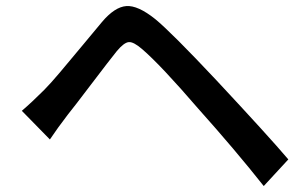

<svg xmlns="http://www.w3.org/2000/svg" viewBox="-20 -665 1040 648"><path d="M148.4 -194.3 53.7 -291Q87.9 -320.3 128.9 -361.3Q149.4 -381.8 181.6 -419.9Q213.9 -458 258.8 -512.2Q303.7 -566.4 324.2 -590.8Q367.2 -641.6 406.2 -644.5Q445.3 -647.5 503.9 -600.6Q558.6 -555.7 710 -394.5Q887.7 -204.1 953.1 -127L870.1 -37.1Q774.4 -158.2 649.4 -297.9Q522.5 -445.3 460 -499Q430.7 -524.4 414.6 -522.9Q398.4 -521.5 374 -492.2Q349.6 -461.9 288.1 -380.9Q226.6 -299.8 209 -278.3Q173.8 -232.4 148.4 -194.3Z"/></svg>

Font: Gen Shin Gothic Medium
Style: Regular
Weight: 500
Designer: [Source Han Sans]
Ryoko NISHIZUKA  (kana & ideographs); Paul D. Hunt (Latin, Greek & Cyrillic); Wenlong ZHANG  (bopomofo
Version: Version 1.002.20150607